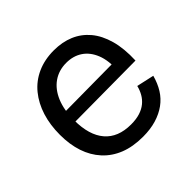

<svg xmlns="http://www.w3.org/2000/svg" viewBox="-138 -678 839 839"><g transform="rotate(-45 281.5 -258.5)"><path d="M301 13Q239 13 192.5 -5.5Q146 -24 114 -59Q82 -94 66 -142Q50 -190 50 -250Q50 -311 66 -362Q82 -413 113 -451Q144 -489 189.5 -509.5Q235 -530 292 -530Q344 -530 385.5 -512.5Q427 -495 456.5 -460Q486 -425 501 -371.5Q516 -318 513 -246L107 -243V-305L457 -308L427 -266Q431 -329 414.5 -370Q398 -411 366.5 -432Q335 -453 292 -453Q246 -453 211.5 -429Q177 -405 158 -360Q139 -315 139 -251Q139 -159 180.5 -110.5Q222 -62 302 -62Q334 -62 357.5 -69.5Q381 -77 397.5 -90.5Q414 -104 424.5 -122.5Q435 -141 440 -162L521 -144Q511 -107 493 -78Q475 -49 447.5 -29Q420 -9 383.5 2Q347 13 301 13Z"/></g></svg>

Font: Bricolage Grotesque 17pt
Style: Regular
Weight: 400
Version: Version 1.001;gftools[0.9.33.dev8+g029e19f]